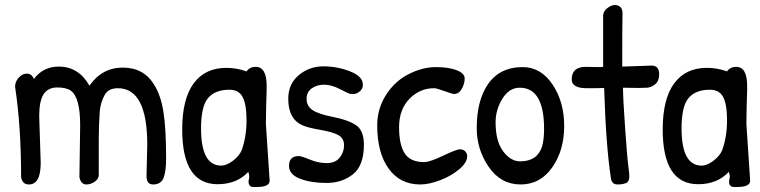

<svg xmlns="http://www.w3.org/2000/svg" viewBox="-20 -733 3024 764"><path d="M95 1Q69 1 64 -28Q64 -230 40 -388Q40 -408 54.5 -424Q69 -440 87.5 -440Q106 -440 115 -419Q152 -468 214 -468Q293 -468 336 -392Q386 -464 468.5 -464Q551 -464 592 -398Q619 -357 630 -290Q641 -223 641 -100Q641 -52 631 -25.5Q621 1 589 1Q563 1 563 -32L566 -157Q566 -382 449 -382Q412 -382 397 -356Q380 -325 377 -291Q373 -231 373 -182V-37Q373 -21 357 -10Q341 1 324 1Q302 1 296 -28L299 -235Q299 -345 262 -372Q244 -385 207.5 -385Q171 -385 153.5 -358Q136 -331 136 -271L142 -85Q142 1 95 1Z M997 -467Q1041 -467 1041 -392Q1041 -384 1041 -375L1039 -305Q1038 -272 1038 -240L1053 -14Q1053 11 1002 11Q999 11 987.5 11Q976 11 971.5 2Q967 -7 970.5 -20Q974 -33 968 -49Q922 0 846 0Q705 0 705 -218Q705 -339 750.5 -401Q796 -463 881 -463Q921 -463 961 -449Q974 -467 997 -467ZM893 -376Q836 -376 808 -343Q780 -310 780 -222Q780 -74 860 -74Q881 -74 906.5 -93Q932 -112 942 -136Q961 -190 961 -254Q961 -318 945.5 -347Q930 -376 893 -376Z M1424 -396Q1424 -379 1411 -369Q1398 -359 1388.5 -359Q1379 -359 1373.5 -359.5Q1368 -360 1333.5 -378Q1299 -396 1270 -396Q1241 -396 1220.5 -381.5Q1200 -367 1200 -339Q1200 -311 1223.5 -295Q1247 -279 1306 -267.5Q1365 -256 1396.5 -235Q1428 -214 1428 -157Q1428 -74 1384.5 -39.5Q1341 -5 1279 -5Q1217 -5 1173.5 -22Q1130 -39 1130 -73Q1130 -112 1169 -112Q1179 -112 1213 -98Q1247 -84 1280.5 -84Q1314 -84 1331.5 -105.5Q1349 -127 1349 -155Q1349 -183 1326 -195.5Q1303 -208 1256 -216Q1209 -224 1187 -233Q1127 -257 1127 -340Q1127 -399 1169 -434Q1211 -469 1266.5 -469Q1322 -469 1373 -449Q1424 -429 1424 -396Z M1787 -359Q1780 -359 1748.5 -370.5Q1717 -382 1708 -382Q1650 -382 1609 -339.5Q1568 -297 1568 -227Q1568 -157 1590.5 -122.5Q1613 -88 1668 -88Q1690 -88 1743.5 -113.5Q1797 -139 1810 -139Q1823 -139 1831 -131Q1839 -123 1839 -111Q1839 -87 1808.5 -60.5Q1778 -34 1733 -16.5Q1688 1 1652 1Q1572 1 1526.5 -62Q1481 -125 1481 -234Q1481 -301 1516.5 -356Q1552 -411 1607 -438.5Q1662 -466 1714 -466Q1766 -466 1797.5 -453.5Q1829 -441 1829 -420.5Q1829 -400 1817.5 -379.5Q1806 -359 1787 -359Z M2060 -466Q2132 -466 2178.5 -397Q2225 -328 2225 -231.5Q2225 -135 2177.5 -67Q2130 1 2051.5 1Q1973 1 1925 -68.5Q1877 -138 1877 -223Q1877 -332 1921 -397Q1968 -466 2060 -466ZM2048 -384Q2006 -384 1979 -340Q1952 -296 1952 -247Q1952 -171 1982 -131Q2012 -91 2050 -91Q2118 -91 2137 -150Q2145 -178 2145 -220Q2145 -384 2048 -384Z M2311 -467 2361 -466Q2378 -466 2380 -467V-672Q2381 -689 2397 -701Q2413 -713 2427 -713Q2441 -713 2449.5 -704Q2458 -695 2457 -676Q2456 -657 2456 -468L2573 -472Q2603 -472 2603 -437Q2603 -411 2587.5 -398Q2572 -385 2554.5 -384Q2537 -383 2520 -383L2459 -384Q2459 -343 2467.5 -222Q2476 -101 2481 -65.5Q2486 -30 2483 -19.5Q2480 -9 2472 -5Q2459 1 2437 1Q2415 1 2411 -23Q2391 -154 2384 -383Q2375 -382 2315 -382Q2255 -382 2255 -417Q2255 -467 2311 -467Z M2909 -467Q2953 -467 2953 -392Q2953 -384 2953 -375L2951 -305Q2950 -272 2950 -240L2965 -14Q2965 11 2914 11Q2911 11 2899.5 11Q2888 11 2883.5 2Q2879 -7 2882.5 -20Q2886 -33 2880 -49Q2834 0 2758 0Q2617 0 2617 -218Q2617 -339 2662.5 -401Q2708 -463 2793 -463Q2833 -463 2873 -449Q2886 -467 2909 -467ZM2805 -376Q2748 -376 2720 -343Q2692 -310 2692 -222Q2692 -74 2772 -74Q2793 -74 2818.5 -93Q2844 -112 2854 -136Q2873 -190 2873 -254Q2873 -318 2857.5 -347Q2842 -376 2805 -376Z"/></svg>

Font: Patrick Hand
Style: Regular
Weight: 400
Designer: Patrick Wagesreiter
Foundry: Patrick Wagesreiter
Version: Version 1.003;PS 001.003;hotconv 1.0.70;makeotf.lib2.5.58329